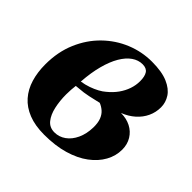

<svg xmlns="http://www.w3.org/2000/svg" viewBox="-142 -663 808 808"><g transform="rotate(45 262.5 -259.0)"><path d="M223 11Q169 11 129.8 -4.5Q90.5 -20 65.5 -48.5Q40.5 -77 28.8 -116Q17 -155 17 -202Q17 -276.5 42.8 -336.5Q68.5 -396.5 112.2 -439.2Q156 -482 211.5 -504.8Q267 -527.5 326.5 -527.5Q386 -527.5 421.8 -512Q457.5 -496.5 473.5 -471.8Q489.5 -447 489.5 -418.5Q489.5 -388.5 477.2 -362.2Q465 -336 442 -315.5Q419 -295 387 -282.5Q419.5 -282.5 445 -269.5Q470.5 -256.5 485.2 -232.5Q500 -208.5 500 -177Q500 -139.5 481.2 -105.8Q462.5 -72 427 -45.5Q391.5 -19 340.2 -4Q289 11 223 11ZM246.5 -26.5Q274 -26.5 296.8 -42.8Q319.5 -59 333.2 -88.5Q347 -118 348 -157Q348.5 -184.5 341.5 -202.8Q334.5 -221 321.8 -232.2Q309 -243.5 293.5 -249.5Q282 -247 269 -243.8Q256 -240.5 242.5 -237.8Q229 -235 215.5 -233Q205 -232 194.2 -230.8Q183.5 -229.5 172 -228.5Q170.5 -217.5 169.5 -203Q168.5 -188.5 168.5 -174.5Q168.5 -136.5 176 -102.5Q183.5 -68.5 200.5 -47.5Q217.5 -26.5 246.5 -26.5ZM174 -256.5Q196.5 -260 216.5 -267Q236.5 -274 253 -283Q269.5 -292 279.5 -301Q302.5 -319.5 318 -341.2Q333.5 -363 341.5 -386.5Q349.5 -410 349.5 -434Q349.5 -462.5 339.8 -477.2Q330 -492 306.5 -492Q281.5 -492 259.2 -476.5Q237 -461 219.2 -431Q201.5 -401 189.8 -357.2Q178 -313.5 174 -256.5Z"/></g></svg>

Font: Merriweather 120pt ExtraBold
Style: Italic
Weight: 800
Italic angle: -7.8°
Version: Version 2.101